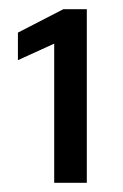

<svg xmlns="http://www.w3.org/2000/svg" viewBox="-20 -818 268 418"><path d="M98 -723V-420H169V-798H118L19 -747V-687Z"/></svg>

Font: Saira UNSAM Medium
Style: Regular
Weight: 500
Designer: Hector Gatti with collaboration of the Omnibus-Type team
Foundry: Omnibus-Type
Version: Version 0.072;PS 000.072;hotconv 1.0.88;makeotf.lib2.5.64775